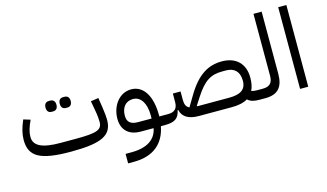

<svg xmlns="http://www.w3.org/2000/svg" viewBox="-106 -1090 2857 1680"><g transform="rotate(-15 1322.0 -250.0)"><path d="M474 -369H485C511 -369 529 -384 529 -418C529 -452 511 -467 485 -467H474C447 -467 430 -452 430 -418C430 -384 447 -369 474 -369ZM345 -369H356C382 -369 400 -384 400 -418C400 -452 382 -467 356 -467H345C318 -467 301 -452 301 -418C301 -384 318 -369 345 -369ZM418 12C697 12 794 -37 794 -176C794 -201 791 -237 782 -297L769 -380L699 -369L714 -286C724 -230 726 -198 726 -176C726 -104 678 -86 488 -86H348C183 -86 107 -123 107 -204C107 -246 120 -292 148 -350L86 -369C57 -302 43 -247 43 -194C43 -42 139 12 418 12Z M873 240H926C1102 240 1205 152 1234 0H1269L1289 -20V-86H1243V-97C1243 -274 1175 -379 1065 -379C959 -379 883 -280 883 -160C883 -59 945 0 1051 0H1168C1150 97 1071 154 926 154H873ZM953 -170C953 -243 991 -293 1059 -293C1129 -293 1173 -224 1173 -117V-86H1051C984 -86 953 -112 953 -170Z M2131 0 2151 -20V-86H2131C2109 -86 2092 -88 2077 -93C2092 -123 2100 -161 2100 -209C2100 -334 2024 -410 1895 -410C1776 -410 1673 -358 1571 -183L1518 -94C1491 -106 1479 -131 1479 -171V-249H1409V-171C1409 -114 1381 -86 1324 -86H1289L1269 -66V0C1360 0 1397 -25 1412 -98H1417C1433 -32 1486 0 1579 0H1875C1936 0 1985 -10 2021 -32C2049 -7 2080 0 2131 0ZM1875 -86H1587L1584 -91L1627 -158C1712 -290 1774 -324 1880 -324H1910C1986 -324 2030 -281 2030 -199C2030 -116 1974 -86 1875 -86Z M2131 0H2180C2294 0 2345 -56 2345 -178V-740H2271V-178C2271 -115 2243 -86 2180 -86H2151L2131 -66Z M2495 0H2569V-740H2495Z"/></g></svg>

Font: IBM Plex Arabic
Style: Regular
Weight: 400
Designer: Mike Abbink, Paul van der Laan, Pieter van Rosmalen, Wael Morcos, Khajak Apelian
Foundry: Bold Monday
Version: Version 1.0